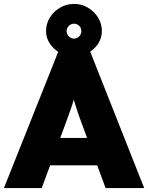

<svg xmlns="http://www.w3.org/2000/svg" viewBox="-32 -960 756 980"><path d="M-12 0 267 -700H427L704 0H507L387 -325Q377 -352 369 -375Q361 -398 354 -420Q347 -442 340.5 -465Q334 -488 329 -515L361 -516Q355 -487 348.5 -464Q342 -441 335 -420Q328 -399 319.5 -376Q311 -353 301 -325L181 0ZM124 -116 183 -256H507L562 -116ZM203 -801Q203 -839 222.5 -870.5Q242 -902 274.5 -921Q307 -940 346 -940Q384 -940 416.5 -921Q449 -902 468.5 -870.5Q488 -839 488 -801Q488 -766 468.5 -736.5Q449 -707 416.5 -689Q384 -671 346 -671Q308 -671 275.5 -689Q243 -707 223 -736.5Q203 -766 203 -801ZM383 -801Q383 -818 372 -828.5Q361 -839 346 -839Q331 -839 319.5 -828Q308 -817 308 -801Q308 -785 319.5 -774Q331 -763 346 -763Q361 -763 372 -774Q383 -785 383 -801Z"/></svg>

Font: Mach ExtraBold
Style: Regular
Weight: 800
Version: Version 1.002